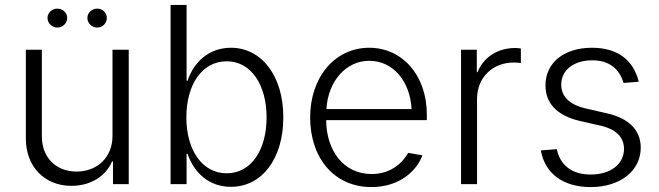

<svg xmlns="http://www.w3.org/2000/svg" viewBox="-20 -748 2677 780"><path d="M437 -195C437 -109 375 -51 291 -51C207 -51 150 -109 150 -194V-546H85V-185C85 -71 161 7 270 7C348 7 410 -32 435 -92H439V0H503V-546H437ZM173 -675C173 -654 191 -636 213 -636C235 -636 253 -654 253 -675C253 -696 235 -713 213 -713C191 -713 173 -696 173 -675ZM335 -675C335 -654 353 -636 375 -636C397 -636 414 -654 414 -675C414 -696 397 -713 375 -713C353 -713 335 -696 335 -675Z M918 11C1044 11 1131 -103 1131 -271C1131 -441 1042 -554 918 -554C831 -554 768 -498 742 -420H738V-728H673V0H738V-123H742C769 -44 831 11 918 11ZM737 -271C737 -403 800 -499 901 -499C1001 -499 1063 -402 1063 -271C1063 -141 1002 -44 901 -44C799 -44 737 -142 737 -271Z M1489 12C1605 12 1674 -56 1696 -117L1638 -127C1620 -94 1574 -41 1490 -41C1374 -41 1306 -138 1305 -260H1714V-282C1714 -444 1613 -554 1480 -554C1340 -554 1240 -434 1240 -271C1240 -107 1337 12 1489 12ZM1306 -305C1313 -419 1386 -501 1480 -501C1577 -501 1646 -418 1652 -305Z M1853 0H1918V-346C1918 -433 1981 -494 2067 -494C2078 -494 2088 -493 2096 -492V-551C2088 -552 2082 -553 2073 -553C2003 -553 1945 -517 1920 -455H1917V-546H1853Z M2513 -411 2575 -416C2553 -505 2488 -554 2385 -554C2272 -554 2196 -494 2196 -401C2196 -329 2242 -279 2334 -257L2422 -237C2484 -222 2515 -190 2515 -143C2515 -81 2460 -39 2380 -39C2304 -39 2256 -76 2242 -142L2177 -137C2194 -44 2266 12 2380 12C2498 12 2583 -53 2583 -148C2583 -219 2535 -267 2448 -287L2357 -308C2291 -324 2260 -358 2260 -404C2260 -464 2312 -503 2386 -503C2453 -503 2496 -470 2513 -411Z"/></svg>

Font: Wafeq Light
Style: Regular
Weight: 300
Designer: Rasmus Andersson & Azza Alameddine
Foundry: Google & TypeTogether
Version: Version 3.000;January 28, 2025;FontCreator 15.0.0.3014 64-bi